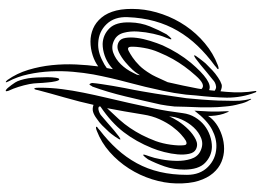

<svg xmlns="http://www.w3.org/2000/svg" viewBox="-146 -486 946 694"><g transform="rotate(90 327.0 -139.0)"><path d="M394 -184Q388 -146 382.5 -115.5Q377 -85 371 -53Q394 -77 411.5 -96.5Q429 -116 442.5 -136Q456 -156 467.5 -178Q479 -200 490 -229Q499 -254 503 -283Q507 -312 505 -330Q505 -336 501.5 -339Q498 -342 489 -338Q480 -333 466 -320.5Q452 -308 437.5 -288.5Q423 -269 411 -242.5Q399 -216 394 -184ZM401 -277Q405 -290 418 -310Q431 -330 448 -347Q465 -364 484 -373.5Q503 -383 520 -374Q532 -368 536 -349.5Q540 -331 538 -308Q536 -285 529.5 -259.5Q523 -234 515 -215Q492 -158 457.5 -113Q423 -68 365 -29Q364 -24 367.5 -22.5Q371 -21 376.5 -22Q382 -23 388.5 -26Q395 -29 400 -34Q411 -43 424.5 -55Q438 -67 451 -78Q464 -89 473 -95.5Q482 -102 484 -101Q485 -100 482 -94.5Q479 -89 474 -82Q469 -75 464 -68.5Q459 -62 457 -60Q444 -46 433.5 -35.5Q423 -25 408 -15Q396 -6 384.5 -2.5Q373 1 359 -4Q348 46 332.5 100Q317 154 306 196Q303 212 300 210Q298 208 297.5 203Q297 198 297 192Q297 150 302 111Q307 72 315 32.5Q323 -7 332.5 -47.5Q342 -88 352 -132Q363 -180 372.5 -225.5Q382 -271 389 -327Q392 -351 404 -371Q416 -391 433 -404.5Q450 -418 470.5 -425Q491 -432 511 -432Q544 -431 568.5 -407.5Q593 -384 593 -332Q593 -294 581.5 -261Q570 -228 556 -201Q554 -198 547.5 -190Q541 -182 539 -184Q538 -185 540.5 -193Q543 -201 545 -206Q551 -222 556 -249Q561 -276 561.5 -304Q562 -332 554.5 -356Q547 -380 527 -390Q503 -402 480.5 -393.5Q458 -385 440.5 -366Q423 -347 412 -322.5Q401 -298 401 -277ZM309 313Q306 314 302 310L298 306Q287 293 278 279Q269 265 263 232Q261 219 260 200Q259 181 259 163Q259 145 261 132Q263 119 267 120Q271 120 274 134Q277 148 278 162Q280 181 280.5 196.5Q281 212 284 228Q288 248 294 267Q300 286 308 303Q309 305 309.5 309Q310 313 309 313ZM277 -272Q290 -328 300 -381Q301 -387 302 -394Q287 -412 253 -373Q235 -353 220.5 -333Q206 -313 193.5 -291Q181 -269 169 -240Q158 -215 153 -186Q148 -157 149 -139Q149 -133 152.5 -130Q156 -127 164 -131Q174 -136 188 -145.5Q202 -155 217 -170Q232 -185 247 -210Q253 -218 277 -272ZM308 -254Q295 -192 278 -129Q261 -66 249 -3Q243 31 239.5 70.5Q236 110 238 151Q240 192 248.5 231.5Q257 271 275 305Q279 313 276.5 313Q274 313 269 307Q245 273 232.5 231.5Q220 190 215.5 146.5Q211 103 213 59Q215 17 220 -21Q202 -8 180 -1Q155 7 130 7Q106 7 83.5 -2.5Q61 -12 43.5 -33Q26 -54 18 -86.5Q10 -119 13 -166Q16 -209 31.5 -253.5Q47 -298 73.5 -337Q100 -376 136.5 -406.5Q173 -437 215 -453Q228 -458 230 -455Q230 -452 226.5 -450Q223 -448 218 -443Q177 -413 145.5 -380Q114 -347 91.5 -308.5Q69 -270 56.5 -225Q44 -180 42 -127Q40 -80 67 -51.5Q94 -23 135 -21Q167 -19 201 -37Q214 -43 226 -52Q228 -63 230 -74Q224 -69 219 -65Q201 -51 180 -44Q159 -37 139 -37Q106 -38 82.5 -61.5Q59 -85 61 -137Q62 -175 75.5 -208Q89 -241 104 -268Q106 -271 113 -279Q120 -287 122 -285Q123 -284 120 -276Q117 -268 115 -263Q108 -247 102 -220Q96 -193 94 -165Q92 -137 98.5 -113Q105 -89 125 -79Q148 -67 171 -75.5Q194 -84 212.5 -103Q231 -122 243 -147Q246 -154 250 -161Q251 -167 252 -172Q240 -153 232 -145Q221 -133 204.5 -119Q188 -105 168.5 -95.5Q149 -86 132 -95Q120 -101 117 -119.5Q114 -138 117 -161Q120 -184 128 -209.5Q136 -235 144 -254Q170 -311 207 -356Q275 -436 305 -422L306 -423Q307 -432 308 -442Q299 -448 293 -447Q285 -446 279 -443Q273 -440 268 -435Q256 -426 242 -414Q228 -402 214.5 -391Q201 -380 192 -373.5Q183 -367 180 -368Q179 -369 182.5 -374.5Q186 -380 191.5 -387Q197 -394 202 -400.5Q207 -407 209 -409Q223 -423 234 -433.5Q245 -444 260 -454Q273 -463 285 -467Q294 -470 310 -463Q311 -473 312 -484Q317 -540 309 -588V-592Q310 -593 312 -592Q314 -590 314 -589Q333 -541 333 -486Q332 -437 325 -374Q324 -356 322 -338Q317 -296 308 -254ZM399 -418Q409 -434 427 -447Q445 -460 469 -468Q493 -476 518 -476Q542 -476 565 -466.5Q588 -457 606 -436Q624 -415 634 -382.5Q644 -350 643 -303Q642 -260 628 -215.5Q614 -171 589 -132Q564 -93 529.5 -62.5Q495 -32 453 -16Q440 -11 438 -14Q438 -17 441.5 -19Q445 -21 450 -26Q489 -56 519 -89Q549 -122 570 -160.5Q591 -199 601.5 -244Q612 -289 612 -342Q612 -389 583.5 -417.5Q555 -446 514 -448Q482 -450 448.5 -432.5Q415 -415 380 -369L383 -423Q384 -453 382 -486Q382 -493 383 -493Q384 -493 385 -490L387 -485Q397 -463 399 -430ZM335 -340Q341 -404 342 -426Q344 -455 344 -483Q345 -510 344 -532Q342 -554 339 -565Q336 -573 338 -574Q339 -574 340 -572L342 -568Q351 -554 356 -531Q363 -507 365 -480Q368 -452 368 -426Q369 -403 366 -337Q366 -317 365 -297Q362 -268 358 -247Q344 -184 328.5 -119.5Q313 -55 293 0Q291 2 288.5 7Q286 12 284 10Q283 10 281 5Q280 3 280 0Q281 -13 284 -33Q287 -53 290.5 -74Q294 -95 298 -115.5Q302 -136 305 -151Q306 -157 310 -178.5Q314 -200 318.5 -229Q323 -258 328 -292Q331 -315 335 -340Z"/></g></svg>

Font: mr_AkronimG
Style: Regular
Weight: 400
Version: Version 1.002 April 14, 2020